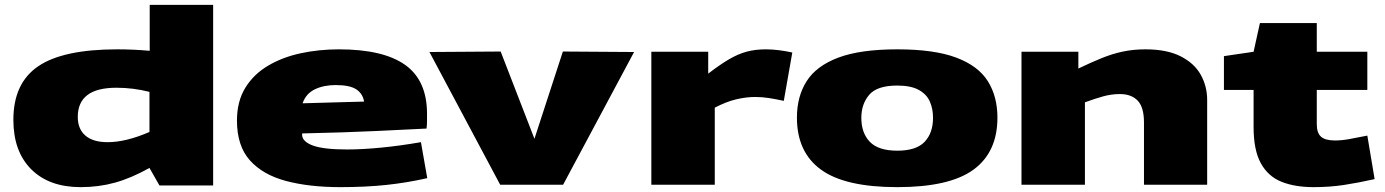

<svg xmlns="http://www.w3.org/2000/svg" viewBox="-20 -760 5699 790"><path d="M636 3 595 -69Q520 -27 453 -8.5Q386 10 312 10Q182 10 108.5 -63.5Q35 -137 35 -267Q35 -418 137.5 -487.5Q240 -557 462 -557Q528 -557 596 -551V-740H857V3ZM595 -217V-382Q528 -399 459 -399Q300 -399 300 -279Q300 -229 331.5 -202Q363 -175 423 -175Q498 -175 595 -217Z M1380 10Q1252 10 1156.5 -15.5Q1061 -41 1008 -100.5Q955 -160 955 -264Q955 -343 989.5 -399Q1024 -455 1083.5 -490Q1143 -525 1218 -541Q1293 -557 1374 -557Q1557 -557 1647 -493Q1737 -429 1737 -292Q1737 -280 1737 -262.5Q1737 -245 1735 -231Q1654 -227 1529 -221Q1404 -215 1224 -211Q1223 -209 1223 -205Q1224 -177 1268 -161Q1312 -145 1408 -145Q1470 -145 1547.5 -152.5Q1625 -160 1712 -175L1738 -27Q1654 -8 1569 1Q1484 10 1380 10ZM1225 -335Q1298 -337 1366.5 -339Q1435 -341 1478 -342Q1473 -374 1446.5 -392Q1420 -410 1361 -410Q1312 -410 1275.5 -392.5Q1239 -375 1225 -335Z M2038 0 1747 -546 2040 -548 2179 -189 2296 -548 2589 -546 2297 0Z M2894 -547V-457Q2942 -494 2979.5 -516Q3017 -538 3052.5 -547.5Q3088 -557 3131 -557Q3157 -557 3184.5 -553.5Q3212 -550 3240 -544L3205 -345Q3173 -352 3144.5 -356.5Q3116 -361 3087 -361Q3051 -361 3010 -351.5Q2969 -342 2921 -317V0H2660V-547Z M3259 -276Q3259 -363 3299 -426Q3339 -489 3429.5 -523Q3520 -557 3672 -557Q3824 -557 3914.5 -523Q4005 -489 4044.5 -426Q4084 -363 4084 -276Q4084 -134 3985.5 -62Q3887 10 3672 10Q3457 10 3358 -62Q3259 -134 3259 -276ZM3524 -275Q3524 -213 3559 -176.5Q3594 -140 3672 -140Q3750 -140 3784.5 -176.5Q3819 -213 3819 -275Q3819 -313 3805.5 -343Q3792 -373 3759.5 -390.5Q3727 -408 3672 -408Q3589 -408 3556.5 -370Q3524 -332 3524 -275Z M4183 0V-547H4417V-478Q4471 -504 4514.5 -521.5Q4558 -539 4601 -548Q4644 -557 4693 -557Q4781 -557 4837.5 -528.5Q4894 -500 4920.5 -452.5Q4947 -405 4947 -349V0H4687V-256Q4687 -319 4661 -346Q4635 -373 4588 -373Q4553 -373 4519 -363.5Q4485 -354 4444 -339V0Z M5385 10Q5308 10 5253 -12Q5198 -34 5168 -88Q5138 -142 5138 -237V-390H5016V-529L5138 -547L5164 -665H5398V-547H5606V-390H5398V-249Q5398 -213 5415.5 -197.5Q5433 -182 5473 -182Q5500 -182 5530.5 -187.5Q5561 -193 5606 -202L5636 -23Q5569 -8 5510 1Q5451 10 5385 10Z"/></svg>

Font: Georama ExtraExtended ExtraBold
Style: Regular
Weight: 800
Width: 8
Designer: Jean-Baptiste Levee
Foundry: Production Type
Version: Version 1.000